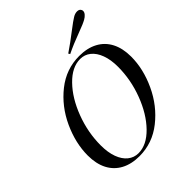

<svg xmlns="http://www.w3.org/2000/svg" viewBox="-258 -1084 1245 1245"><g transform="rotate(-45 364.5 -461.5)"><path d="M54.2 0ZM555.7 -873.5Q605 -911.6 627.4 -924.8Q646.5 -936.5 665.5 -936.5Q686.5 -936.5 693.8 -919.9Q695.8 -915.5 695.8 -910.2Q695.8 -897.9 685.3 -886Q674.8 -874 660.6 -866.2Q636.2 -852.1 581.1 -832Q498 -801.3 438.5 -772L431.6 -783.2Q489.7 -822.3 555.7 -873.5ZM470.7 -722.2Q544.4 -722.2 597.4 -693.8Q650.4 -665.5 678.5 -611.3Q706.5 -557.1 706.5 -481Q706.5 -368.2 652.8 -252.7Q599.1 -137.2 503.4 -61.5Q407.7 14.2 288.6 14.2Q214.8 14.2 162.1 -14.2Q109.4 -42.5 81.5 -96.4Q53.7 -150.4 53.7 -226.1Q53.7 -339.4 106.9 -455.1Q160.2 -570.8 255.6 -646.5Q351.1 -722.2 470.7 -722.2ZM159.7 -212.9Q159.7 -148.4 177 -101.3Q194.3 -54.2 225.6 -29.1Q256.8 -3.9 297.4 -3.9Q373 -3.9 443.1 -75.9Q513.2 -147.9 556.4 -262.2Q599.6 -376.5 599.6 -495.1Q599.6 -559.6 582 -606.7Q564.5 -653.8 533.2 -679Q502 -704.1 461.4 -704.1Q386.2 -704.1 316.2 -632.1Q246.1 -560.1 202.9 -445.8Q159.7 -331.5 159.7 -212.9Z"/></g></svg>

Font: TypoPRO Playfair Display
Style: Italic
Weight: 400
Italic angle: -14°
Designer: Claus Eggers Sørensen
Foundry: Claus Eggers Sørensen
Version: Version 1.004;PS 001.004;hotconv 1.0.70;makeotf.lib2.5.58329